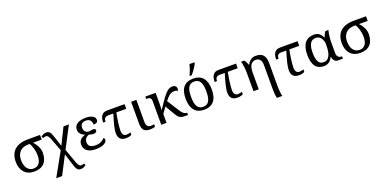

<svg xmlns="http://www.w3.org/2000/svg" viewBox="-9 -1889 6445 3223"><g transform="rotate(-20 3213.5 -278.0)"><path d="M535.2 -245.1Q535.2 -120.6 474.4 -55.4Q413.6 9.8 292 9.8Q237.8 9.8 194.1 -8.1Q150.4 -25.9 119.6 -59.3Q88.9 -92.8 72 -141.1Q55.2 -189.5 55.2 -250Q55.2 -306.6 67.9 -349.9Q80.6 -393.1 102.8 -424.8Q125 -456.5 155.3 -477.8Q185.5 -499 220.7 -512Q255.9 -524.9 294.9 -530.5Q334 -536.1 373 -536.1H592.8V-453.1H438Q451.7 -439.5 468.5 -417.5Q485.4 -395.5 500.2 -368.4Q515.1 -341.3 525.1 -309.8Q535.2 -278.3 535.2 -245.1ZM148.9 -242.2Q148.9 -198.2 159.2 -161.4Q169.4 -124.5 188.7 -98.1Q208 -71.8 236.6 -56.9Q265.1 -42 301.8 -42Q367.2 -42 402.6 -89.4Q438 -136.7 438 -225.1Q438 -264.6 431.9 -300.5Q425.8 -336.4 416.5 -366.5Q407.2 -396.5 396.2 -418.7Q385.3 -440.9 376 -453.1H356Q318.4 -453.1 281.2 -443.6Q244.1 -434.1 214.8 -410.2Q185.5 -386.2 167.2 -345.5Q148.9 -304.7 148.9 -242.2Z M705.1 240.2H600.1L832 -175.8L752 -388.2Q744.6 -407.2 737.1 -424.1Q729.5 -440.9 720.7 -453.6Q711.9 -466.3 701.4 -473.6Q690.9 -481 678.2 -481Q672.9 -481 665.8 -480Q658.7 -479 651.4 -477.1Q644 -475.1 637.2 -472.9Q630.4 -470.7 626 -467.8L606.9 -500Q626.5 -517.1 650.6 -528.1Q674.8 -539.1 705.1 -539.1Q727.1 -539.1 742.4 -531.2Q757.8 -523.4 769.5 -508.1Q781.2 -492.7 790.3 -470.2Q799.3 -447.8 809.1 -418L867.2 -242.2L1012.2 -536.1H1108.9L909.2 -152.8L995.1 86.9Q1002 106 1009.5 122.8Q1017.1 139.6 1026.1 152.3Q1035.2 165 1045.7 172.6Q1056.2 180.2 1068.8 180.2Q1074.2 180.2 1081.3 179.2Q1088.4 178.2 1095.7 176.3Q1103 174.3 1109.9 171.9Q1116.7 169.4 1121.1 167L1138.2 199.2Q1118.2 216.3 1095.2 227.1Q1072.3 237.8 1042 237.8Q1020 237.8 1004.4 230.2Q988.8 222.7 977.1 207.5Q965.3 192.4 956.3 169.7Q947.3 147 938 117.2L874 -85.9Z M1297.9 -403.8Q1297.9 -364.3 1319.6 -338.1Q1341.3 -312 1388.7 -309.1Q1397.5 -311 1407.7 -313Q1418 -314.9 1428.2 -316.4Q1438.5 -317.9 1448 -318.8Q1457.5 -319.8 1464.8 -319.8Q1482.9 -319.8 1493.9 -311.5Q1504.9 -303.2 1504.9 -286.1Q1504.9 -269 1489.5 -257.1Q1474.1 -245.1 1447.8 -245.1Q1440.4 -245.1 1429.9 -246.1Q1419.4 -247.1 1408.2 -249Q1397 -251 1386.5 -253.7Q1376 -256.3 1368.7 -259.8Q1350.6 -255.9 1335 -246.8Q1319.3 -237.8 1307.6 -224.1Q1295.9 -210.4 1289.3 -192.1Q1282.7 -173.8 1282.7 -150.9Q1282.7 -101.1 1316.2 -77.1Q1349.6 -53.2 1414.1 -53.2Q1443.4 -53.2 1467.8 -58.8Q1492.2 -64.5 1512.5 -74.2Q1532.7 -84 1548.3 -96.7Q1564 -109.4 1575.7 -123Q1582.5 -120.1 1588.6 -110.8Q1594.7 -101.6 1594.7 -88.9Q1594.7 -70.8 1583.3 -53Q1571.8 -35.2 1547.1 -21.2Q1522.5 -7.3 1483.4 1.2Q1444.3 9.8 1388.7 9.8Q1336.4 9.8 1298.1 -2.2Q1259.8 -14.2 1234.9 -35.2Q1210 -56.2 1198 -84.7Q1186 -113.3 1186 -146Q1186 -176.3 1195.6 -198Q1205.1 -219.7 1220.9 -235.4Q1236.8 -251 1257.3 -261.2Q1277.8 -271.5 1299.8 -278.8V-284.2Q1277.3 -291.5 1259.3 -303.5Q1241.2 -315.4 1228.8 -331.1Q1216.3 -346.7 1209.5 -365.2Q1202.6 -383.8 1202.6 -403.8Q1202.6 -438 1216.6 -464.4Q1230.5 -490.7 1257.3 -508.5Q1284.2 -526.4 1323 -535.6Q1361.8 -544.9 1411.6 -544.9Q1453.6 -544.9 1484.6 -537.1Q1515.6 -529.3 1536.1 -516.4Q1556.6 -503.4 1566.7 -486.6Q1576.7 -469.7 1576.7 -451.2Q1576.7 -419.4 1557.1 -405.3Q1537.6 -391.1 1498 -391.1Q1498 -441.4 1472.7 -470.2Q1447.3 -499 1397 -499Q1368.7 -499 1349.4 -491.5Q1330.1 -483.9 1318.8 -470.9Q1307.6 -458 1302.7 -440.7Q1297.9 -423.3 1297.9 -403.8Z M2103 -453.1H1925.8Q1906.2 -352.5 1896 -271.7Q1885.7 -190.9 1885.7 -138.2Q1885.7 -112.8 1891.6 -94.5Q1897.5 -76.2 1907.2 -64.9Q1917 -53.7 1930.2 -48.3Q1943.4 -43 1958 -43Q1976.6 -43 1996.6 -47.1Q2016.6 -51.3 2033.7 -58.1V-14.2Q2024.4 -8.3 2014.4 -3.9Q2004.4 0.5 1992.2 3.4Q1980 6.3 1965.1 8.1Q1950.2 9.8 1931.2 9.8Q1863.3 9.8 1830.6 -25.4Q1797.9 -60.5 1797.9 -124Q1797.9 -155.8 1803.7 -192.6Q1809.6 -229.5 1819.8 -270.8Q1830.1 -312 1843.5 -357.7Q1856.9 -403.3 1872.1 -453.1H1778.8Q1756.8 -453.1 1741.9 -446.5Q1727.1 -439.9 1718.3 -428.2Q1709.5 -416.5 1705.8 -401.1Q1702.1 -385.7 1702.1 -368.2H1660.2Q1660.2 -413.6 1669.4 -445.3Q1678.7 -477.1 1695.6 -497.3Q1712.4 -517.6 1736.3 -526.9Q1760.3 -536.1 1789.1 -536.1H2103Z M2314 -536.1V-142.1Q2314 -90.8 2334.7 -66.9Q2355.5 -43 2390.1 -43Q2408.2 -43 2423.3 -44.9Q2438.5 -46.9 2454.1 -49.8V-5.9Q2447.8 -2.9 2437.5 0Q2427.2 2.9 2415.3 5.1Q2403.3 7.3 2390.1 8.5Q2377 9.8 2365.2 9.8Q2327.1 9.8 2299.8 1.7Q2272.5 -6.3 2254.9 -24.4Q2237.3 -42.5 2228.8 -72.3Q2220.2 -102.1 2220.2 -145V-536.1Z M2564 -425.8Q2564 -447.8 2557.4 -461.2Q2550.8 -474.6 2539.6 -481.9Q2528.3 -489.3 2513.4 -491.7Q2498.5 -494.1 2481.9 -494.1H2474.1V-536.1H2658.2V-374Q2658.2 -360.4 2657.7 -336.2Q2657.2 -312 2656.2 -287.6Q2655.3 -259.3 2654.3 -228Q2693.4 -287.1 2724.6 -333.3Q2755.9 -379.4 2782.2 -414.1Q2808.6 -448.7 2830.8 -472.9Q2853 -497.1 2873.5 -512.2Q2894 -527.3 2914.1 -534.2Q2934.1 -541 2956.1 -541Q2992.7 -541 3011.5 -522.7Q3030.3 -504.4 3030.3 -477.1Q3030.3 -465.8 3027.3 -454.8Q3024.4 -443.8 3020 -437Q3012.7 -444.3 2999.3 -450.2Q2985.8 -456.1 2963.9 -456.1Q2943.4 -456.1 2925.8 -452.1Q2908.2 -448.2 2891.8 -439.5Q2875.5 -430.7 2859.9 -416.7Q2844.2 -402.8 2827.1 -382.8L2791 -340.8L2928.2 -124Q2953.6 -83 2979.5 -62.5Q3005.4 -42 3039.1 -42H3042V0H3027.8Q2984.4 0 2955.8 -2.4Q2927.2 -4.9 2906.5 -14.6Q2885.7 -24.4 2868.9 -43.9Q2852.1 -63.5 2832 -97.2L2733.9 -264.2L2658.2 -158.2V0H2564Z M3564 -269Q3564 -127.9 3504.2 -59.1Q3444.3 9.8 3329.1 9.8Q3274.9 9.8 3231.9 -7.3Q3189 -24.4 3158.9 -59.1Q3128.9 -93.8 3113 -146.2Q3097.2 -198.7 3097.2 -269Q3097.2 -409.2 3156.5 -477.5Q3215.8 -545.9 3332 -545.9Q3386.2 -545.9 3429.2 -529.1Q3472.2 -512.2 3502.2 -477.8Q3532.2 -443.4 3548.1 -391.4Q3564 -339.4 3564 -269ZM3193.8 -269Q3193.8 -213.4 3201.2 -170.9Q3208.5 -128.4 3224.9 -99.9Q3241.2 -71.3 3267.3 -56.6Q3293.5 -42 3331.1 -42Q3368.7 -42 3394.5 -56.6Q3420.4 -71.3 3436.5 -99.9Q3452.6 -128.4 3459.7 -170.9Q3466.8 -213.4 3466.8 -269Q3466.8 -324.7 3459.5 -366.7Q3452.1 -408.7 3436 -436.8Q3419.9 -464.8 3393.8 -479Q3367.7 -493.2 3330.1 -493.2Q3292.5 -493.2 3266.6 -479Q3240.7 -464.8 3224.6 -436.8Q3208.5 -408.7 3201.2 -366.7Q3193.8 -324.7 3193.8 -269ZM3294.9 -621.1Q3303.2 -637.2 3312.5 -659.4Q3321.8 -681.6 3330.3 -705.6Q3338.9 -729.5 3345.7 -753.2Q3352.5 -776.9 3356 -795.9H3445.8V-784.2Q3443.4 -774.4 3436.5 -760.7Q3429.7 -747.1 3420.2 -731Q3410.6 -714.8 3398.9 -697.5Q3387.2 -680.2 3374.8 -663.6Q3362.3 -647 3350.1 -632.1Q3337.9 -617.2 3327.6 -606H3294.9Z M4094.2 -453.1H3917Q3897.5 -352.5 3887.2 -271.7Q3877 -190.9 3877 -138.2Q3877 -112.8 3882.8 -94.5Q3888.7 -76.2 3898.4 -64.9Q3908.2 -53.7 3921.4 -48.3Q3934.6 -43 3949.2 -43Q3967.8 -43 3987.8 -47.1Q4007.8 -51.3 4024.9 -58.1V-14.2Q4015.6 -8.3 4005.6 -3.9Q3995.6 0.5 3983.4 3.4Q3971.2 6.3 3956.3 8.1Q3941.4 9.8 3922.4 9.8Q3854.5 9.8 3821.8 -25.4Q3789.1 -60.5 3789.1 -124Q3789.1 -155.8 3794.9 -192.6Q3800.8 -229.5 3811 -270.8Q3821.3 -312 3834.7 -357.7Q3848.1 -403.3 3863.3 -453.1H3770Q3748 -453.1 3733.2 -446.5Q3718.3 -439.9 3709.5 -428.2Q3700.7 -416.5 3697 -401.1Q3693.4 -385.7 3693.4 -368.2H3651.4Q3651.4 -413.6 3660.6 -445.3Q3669.9 -477.1 3686.8 -497.3Q3703.6 -517.6 3727.5 -526.9Q3751.5 -536.1 3780.3 -536.1H4094.2Z M4211.4 -338.9Q4211.4 -362.8 4209 -391.1Q4206.5 -419.4 4202.9 -446.8Q4199.2 -474.1 4194.3 -497.8Q4189.5 -521.5 4185.1 -536.1H4241.2Q4257.8 -515.6 4269.3 -493.4Q4280.8 -471.2 4289.1 -444.8H4295.4Q4306.2 -464.8 4320.1 -483.2Q4334 -501.5 4352.3 -515.4Q4370.6 -529.3 4394.5 -537.6Q4418.5 -545.9 4449.2 -545.9Q4492.7 -545.9 4524.9 -534.4Q4557.1 -522.9 4578.4 -499.3Q4599.6 -475.6 4609.9 -438.5Q4620.1 -401.4 4620.1 -350.1V69.8Q4620.1 88.4 4621.6 113.5Q4623 138.7 4625.7 163.6Q4628.4 188.5 4631.8 209.5Q4635.3 230.5 4639.2 240.2H4543.5Q4539.1 231 4535.6 209.7Q4532.2 188.5 4530.3 162.6Q4528.3 136.7 4527.3 108.9Q4526.4 81.1 4526.4 58.1V-355Q4526.4 -418 4499 -450Q4471.7 -481.9 4427.2 -481.9Q4393.1 -481.9 4369.9 -468.8Q4346.7 -455.6 4332.3 -430.9Q4317.9 -406.2 4311.5 -370.8Q4305.2 -335.4 4305.2 -291V0H4211.4Z M5193.4 -453.1H5016.1Q4996.6 -352.5 4986.3 -271.7Q4976.1 -190.9 4976.1 -138.2Q4976.1 -112.8 4981.9 -94.5Q4987.8 -76.2 4997.6 -64.9Q5007.3 -53.7 5020.5 -48.3Q5033.7 -43 5048.3 -43Q5066.9 -43 5086.9 -47.1Q5106.9 -51.3 5124 -58.1V-14.2Q5114.7 -8.3 5104.7 -3.9Q5094.7 0.5 5082.5 3.4Q5070.3 6.3 5055.4 8.1Q5040.5 9.8 5021.5 9.8Q4953.6 9.8 4920.9 -25.4Q4888.2 -60.5 4888.2 -124Q4888.2 -155.8 4894 -192.6Q4899.9 -229.5 4910.2 -270.8Q4920.4 -312 4933.8 -357.7Q4947.3 -403.3 4962.4 -453.1H4869.1Q4847.2 -453.1 4832.3 -446.5Q4817.4 -439.9 4808.6 -428.2Q4799.8 -416.5 4796.1 -401.1Q4792.5 -385.7 4792.5 -368.2H4750.5Q4750.5 -413.6 4759.8 -445.3Q4769 -477.1 4785.9 -497.3Q4802.7 -517.6 4826.7 -526.9Q4850.6 -536.1 4879.4 -536.1H5193.4Z M5724.6 0Q5699.7 0 5682.6 -8.8Q5665.5 -17.6 5654.3 -31.5Q5643.1 -45.4 5637 -62.7Q5630.9 -80.1 5628.4 -97.2H5624.5Q5613.3 -74.2 5598.9 -54.7Q5584.5 -35.2 5565.9 -20.8Q5547.4 -6.3 5523.9 1.7Q5500.5 9.8 5471.2 9.8Q5421.9 9.8 5383.8 -6.6Q5345.7 -22.9 5319.8 -56.9Q5293.9 -90.8 5280.8 -143.1Q5267.6 -195.3 5267.6 -267.1Q5267.6 -339.4 5283.2 -392.1Q5298.8 -444.8 5327.4 -479Q5356 -513.2 5396.5 -529.5Q5437 -545.9 5486.3 -545.9Q5515.6 -545.9 5539.1 -538.3Q5562.5 -530.8 5580.8 -516.8Q5599.1 -502.9 5612.8 -483.6Q5626.5 -464.4 5636.2 -440.9H5642.6Q5650.9 -467.3 5663.6 -492.4Q5676.3 -517.6 5691.4 -536.1H5744.6Q5740.2 -521.5 5735.4 -497.8Q5730.5 -474.1 5726.8 -446.8Q5723.1 -419.4 5720.7 -391.1Q5718.3 -362.8 5718.3 -338.9V-134.8Q5718.3 -90.3 5739.5 -66.2Q5760.7 -42 5800.3 -42H5808.6V0ZM5488.3 -54.2Q5527.3 -54.2 5553.5 -73.7Q5579.6 -93.3 5595.5 -127.7Q5611.3 -162.1 5617.9 -208.5Q5624.5 -254.9 5624.5 -309.1V-348.1Q5617.7 -384.3 5605.2 -409.9Q5592.8 -435.5 5576.2 -451.9Q5559.6 -468.3 5539.8 -476.1Q5520 -483.9 5498.5 -483.9Q5428.7 -483.9 5396.5 -429Q5364.3 -374 5364.3 -266.1Q5364.3 -159.7 5393.1 -106.9Q5421.9 -54.2 5488.3 -54.2Z M6358.4 -245.1Q6358.4 -120.6 6297.6 -55.4Q6236.8 9.8 6115.2 9.8Q6061 9.8 6017.3 -8.1Q5973.6 -25.9 5942.9 -59.3Q5912.1 -92.8 5895.3 -141.1Q5878.4 -189.5 5878.4 -250Q5878.4 -306.6 5891.1 -349.9Q5903.8 -393.1 5926 -424.8Q5948.2 -456.5 5978.5 -477.8Q6008.8 -499 6043.9 -512Q6079.1 -524.9 6118.2 -530.5Q6157.2 -536.1 6196.3 -536.1H6416V-453.1H6261.2Q6274.9 -439.5 6291.7 -417.5Q6308.6 -395.5 6323.5 -368.4Q6338.4 -341.3 6348.4 -309.8Q6358.4 -278.3 6358.4 -245.1ZM5972.2 -242.2Q5972.2 -198.2 5982.4 -161.4Q5992.7 -124.5 6012 -98.1Q6031.2 -71.8 6059.8 -56.9Q6088.4 -42 6125 -42Q6190.4 -42 6225.8 -89.4Q6261.2 -136.7 6261.2 -225.1Q6261.2 -264.6 6255.1 -300.5Q6249 -336.4 6239.7 -366.5Q6230.5 -396.5 6219.5 -418.7Q6208.5 -440.9 6199.2 -453.1H6179.2Q6141.6 -453.1 6104.5 -443.6Q6067.4 -434.1 6038.1 -410.2Q6008.8 -386.2 5990.5 -345.5Q5972.2 -304.7 5972.2 -242.2Z"/></g></svg>

Font: Noto Serif
Style: Regular
Weight: 400
Designer: Monotype Design team
Foundry: Monotype Imaging Inc.
Version: Version 1.02